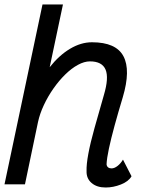

<svg xmlns="http://www.w3.org/2000/svg" viewBox="-25 -820 645 854"><path d="M522 -110 560 -36Q547 -13 513 0.5Q479 14 445 14Q406 14 382.5 -6Q359 -26 360 -59Q359 -88 368 -136.5Q377 -185 395.5 -251Q414 -317 437 -397Q460 -474 444.5 -510.5Q429 -547 375 -547Q350 -547 321.5 -531.5Q293 -516 265 -488.5Q237 -461 212.5 -426Q188 -391 170 -352.5Q152 -314 144 -277L86 0H-5L164 -800H255L196 -521Q238 -574 286.5 -603Q335 -632 384 -632Q491 -632 524 -570Q557 -508 521 -387Q501 -321 485 -262.5Q469 -204 459.5 -159.5Q450 -115 449 -89Q450 -80 456 -75.5Q462 -71 471 -71Q484 -71 498 -82Q512 -93 522 -110Z"/></svg>

Font: Victor Mono Thin SemiBold
Style: Italic
Weight: 600
Italic angle: -12°
Monospace: yes
Version: Version 1.561;gftools[0.9.30]